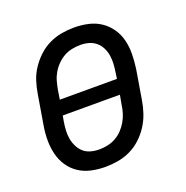

<svg xmlns="http://www.w3.org/2000/svg" viewBox="-102 -623 704 726"><g transform="rotate(-20 250.0 -260.0)"><path d="M203 8Q174 8 146.5 2Q119 -4 96.5 -19Q74 -34 59 -56.5Q44 -79 37.5 -106Q31 -133 31 -161.5Q31 -190 36 -219L56 -339Q60 -364 68 -389Q76 -414 91 -436.5Q106 -459 126 -477.5Q146 -496 170 -507.5Q194 -519 219.5 -523.5Q245 -528 270 -528Q299 -528 326.5 -522Q354 -516 376.5 -501Q399 -486 414.5 -463.5Q430 -441 436.5 -414Q443 -387 442.5 -358.5Q442 -330 438 -301L418 -181Q414 -156 405.5 -131Q397 -106 382.5 -83.5Q368 -61 348 -42.5Q328 -24 304 -12.5Q280 -1 254 3.5Q228 8 203 8ZM127 -290H357L360 -312Q363 -330 364 -347.5Q365 -365 362.5 -381.5Q360 -398 352.5 -413Q345 -428 332.5 -438.5Q320 -449 304 -453.5Q288 -458 270 -458Q254 -458 236.5 -454.5Q219 -451 204 -442.5Q189 -434 176 -421Q163 -408 154 -392.5Q145 -377 140.5 -360.5Q136 -344 133 -328ZM204 -62Q220 -62 237 -65.5Q254 -69 269.5 -77.5Q285 -86 297.5 -99Q310 -112 319 -127.5Q328 -143 333 -159.5Q338 -176 340 -192L347 -230H117L113 -208Q110 -190 109 -172.5Q108 -155 111 -138.5Q114 -122 121.5 -107Q129 -92 141 -81.5Q153 -71 169.5 -66.5Q186 -62 204 -62Z"/></g></svg>

Font: Iosevka Term Curly
Style: Italic
Weight: 400
Italic angle: -9°
Designer: Belleve Invis
Foundry: Belleve Invis
Version: Version 32.3.0